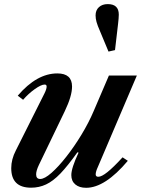

<svg xmlns="http://www.w3.org/2000/svg" viewBox="-20 -884 672 914"><path d="M390 10Q357.5 10 338.5 -6Q319.5 -22 319.5 -50.5Q319.5 -84 354 -157.5L348.5 -159Q303 -95 267.8 -58.2Q232.5 -21.5 199.2 -6Q166 9.5 128 9.5Q33.5 9.5 33.5 -83.5Q33.5 -125.5 55.5 -168L191.5 -439Q202 -460 202 -472Q202 -481.5 192.5 -481.5Q176 -481.5 145.2 -459.5Q114.5 -437.5 90 -409L64.5 -428.5Q155 -534.5 253 -534.5Q323 -534.5 323 -472Q323 -427 288.5 -355L165 -98.5Q152 -71 152 -54Q152 -32 171.5 -32Q192 -32 225 -61Q258 -90 295.5 -137.8Q333 -185.5 367.8 -242.8Q402.5 -300 426.5 -356.5L498.5 -524.5H631.5L446 -89.5Q435.5 -67 435.5 -54Q435.5 -42.5 448 -42.5Q463.5 -42.5 491.5 -64.8Q519.5 -87 563.5 -135L588.5 -118.5Q480 10 390 10ZM496.5 -638.5 456.5 -734.5Q444 -763 439.5 -779.5Q435 -796 435 -810.5Q435 -835.5 451 -850Q467 -864.5 493 -864.5Q545.5 -864.5 545.5 -814.5Q545.5 -806 544.5 -794.5Q543.5 -783 542 -770L527.5 -645.5Z"/></svg>

Font: Libre Caslon Text SemiBold Italic
Style: Regular
Weight: 600
Italic angle: -22.583°
Designer: Pablo Impallari, Rodrigo Fuenzalida, Katja Schimmel
Foundry: Pablo Impallari, Rodrigo Fuenzalida
Version: Version 2.000